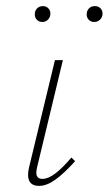

<svg xmlns="http://www.w3.org/2000/svg" viewBox="-20 -605 356 629"><path d="M94 -558Q94 -570 101.5 -577.5Q109 -585 121 -585Q132 -585 139 -577Q146 -569 145 -558Q144 -547 136.5 -540Q129 -533 119 -533Q108 -533 101 -540Q94 -547 94 -558ZM264 -558Q264 -570 271.5 -577.5Q279 -585 291 -585Q302 -585 309 -578Q316 -571 316 -560Q316 -549 308 -541Q300 -533 289 -533Q278 -533 271 -540Q264 -547 264 -558ZM72 -32Q72 -43 75 -56L160 -408H186L102 -59Q99 -47 99 -39Q99 -19 119 -19Q138 -19 161 -36.5Q184 -54 214 -89L226 -77Q190 -37 161.5 -16.5Q133 4 108 4Q72 4 72 -32Z"/></svg>

Font: Ysabeau Infant Extralight
Style: Italic
Weight: 200
Italic angle: -12°
Designer: Christian Thalmann (Catharsis Fonts)
Version: Version 0.003